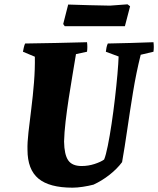

<svg xmlns="http://www.w3.org/2000/svg" viewBox="-20 -855 730 887"><path d="M315 12Q208 12 157.5 -30Q107 -72 107 -163Q106 -195 111.5 -244Q117 -293 124.5 -352Q132 -411 137 -473.5Q142 -536 141 -593L86 -616Q88 -626 90 -635.5Q92 -645 96 -654Q168 -655 239 -656.5Q310 -658 382 -660Q385 -638 382 -616L331 -605Q324 -562 315 -509Q306 -456 297.5 -400.5Q289 -345 283 -293.5Q277 -242 276 -201Q277 -141 295 -114.5Q313 -88 357 -88Q388 -88 417 -97.5Q446 -107 461 -118Q469 -137 478 -181.5Q487 -226 495.5 -283Q504 -340 511 -400Q518 -460 522.5 -511.5Q527 -563 528 -594L469 -616Q470 -626 472 -635.5Q474 -645 478 -654Q530 -655 583 -656.5Q636 -658 689 -660Q692 -638 689 -616L630 -602Q609 -518 594.5 -429Q580 -340 568 -257Q556 -174 544 -106Q521 -75 486 -47.5Q451 -20 412 -2Q389 4 362.5 8Q336 12 315 12ZM279 -734 272 -744 295 -834Q341 -832 394 -831Q447 -830 488 -829L569 -835L581 -826L557 -734Z"/></svg>

Font: Albura ExtraBold
Style: Italic
Weight: 758
Italic angle: -7°
Designer: Mercedes Jáuregui
Foundry: Omnibus-Type Team
Version: Version 1.000; ttfautohint (v1.8.3)